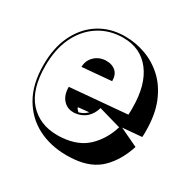

<svg xmlns="http://www.w3.org/2000/svg" viewBox="-143 -705 909 911"><g transform="rotate(30 312.0 -250.0)"><path d="M596 -134Q569 -50 516.5 2Q464 54 374 62Q363 63 352.5 63.5Q342 64 331 64Q244 64 174.5 28.5Q105 -7 64 -78Q23 -149 23 -254Q23 -346 54.5 -413Q86 -480 140.5 -518.5Q195 -557 265 -563Q272 -564 279.5 -564Q287 -564 294 -564Q350 -564 404.5 -544.5Q459 -525 503.5 -484Q548 -443 574.5 -378.5Q601 -314 601 -224Q601 -216 601 -207.5Q601 -199 600 -191L495 -182ZM360 -211Q351 -177 327 -155Q303 -133 265 -129H257Q223 -129 201 -154Q179 -179 179 -223L490 -250Q491 -260 491 -269.5Q491 -279 491 -288Q491 -414 437 -484Q383 -554 288 -554Q283 -554 277.5 -554Q272 -554 266 -553Q199 -548 146 -510.5Q93 -473 63 -408Q33 -343 33 -254Q33 -125 91 -61Q149 3 245 3Q252 3 259 3Q266 3 273 2Q359 -5 409.5 -54Q460 -103 482 -176ZM184 -335Q184 -368 207 -392Q230 -416 266 -419H275Q305 -419 324.5 -401.5Q344 -384 344 -349ZM265 -161Q265 -156 269.5 -151Q274 -146 279 -141Q297 -146 307 -153Q317 -160 324 -167Z"/></g></svg>

Font: Rampart One
Style: Regular
Weight: 400
Designer: Fontworks Inc.
Foundry: Fontworks Inc.
Version: Version 1.100